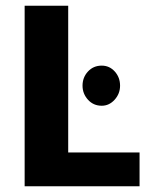

<svg xmlns="http://www.w3.org/2000/svg" viewBox="-20 -650 512 670"><path d="M66 -630H218V-118H467V0H66ZM268 -351Q268 -380 287 -400.5Q306 -421 335 -421Q362 -421 380.5 -400.5Q399 -380 399 -351Q399 -323 380 -302Q361 -281 335 -281Q306 -281 287 -302Q268 -323 268 -351Z"/></svg>

Font: Mukta Vaani ExtraBold
Style: Regular
Weight: 800
Designer: Noopur Datye, Girish Dalvi, Yashodeep Gholap, Pallavi Karambelkar
Foundry: Ek Type
Version: Version 2.538;PS 1.000;hotconv 16.6.51;makeotf.lib2.5.65220;